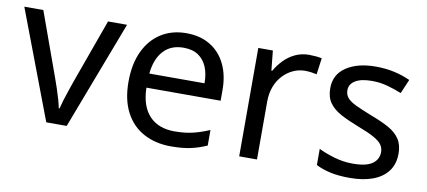

<svg xmlns="http://www.w3.org/2000/svg" viewBox="-57 -735 2077 935"><g transform="rotate(10 982.0 -268.0)"><path d="M203 0 0 -536H94L208 -220Q216 -198 225 -171Q234 -144 241 -119.5Q248 -95 251 -78H255Q259 -95 266.5 -120Q274 -145 283.5 -172Q293 -199 300 -220L414 -536H508L304 0Z M800 -546Q869 -546 918.5 -516Q968 -486 994.5 -431.5Q1021 -377 1021 -304V-251H654Q656 -160 700.5 -112.5Q745 -65 825 -65Q876 -65 915.5 -74.5Q955 -84 997 -102V-25Q956 -7 916 1.5Q876 10 821 10Q745 10 686.5 -21Q628 -52 595.5 -113.5Q563 -175 563 -264Q563 -352 592.5 -415Q622 -478 675.5 -512Q729 -546 800 -546ZM799 -474Q736 -474 699.5 -433.5Q663 -393 656 -321H929Q929 -367 915 -401Q901 -435 872.5 -454.5Q844 -474 799 -474Z M1407 -546Q1422 -546 1439.5 -544.5Q1457 -543 1470 -540L1459 -459Q1446 -462 1430.5 -464Q1415 -466 1401 -466Q1370 -466 1342 -453Q1314 -440 1292 -416.5Q1270 -393 1257.5 -360Q1245 -327 1245 -286V0H1157V-536H1229L1239 -438H1243Q1260 -468 1284 -492.5Q1308 -517 1339 -531.5Q1370 -546 1407 -546Z M1919 -148Q1919 -96 1893 -61Q1867 -26 1819 -8Q1771 10 1705 10Q1649 10 1608.5 1Q1568 -8 1537 -24V-104Q1569 -88 1614.5 -74.5Q1660 -61 1707 -61Q1774 -61 1804 -82.5Q1834 -104 1834 -140Q1834 -160 1823 -176Q1812 -192 1783.5 -208Q1755 -224 1702 -244Q1650 -264 1613 -284Q1576 -304 1556 -332Q1536 -360 1536 -404Q1536 -472 1591.5 -509Q1647 -546 1737 -546Q1786 -546 1828.5 -536.5Q1871 -527 1908 -510L1878 -440Q1844 -454 1807 -464Q1770 -474 1731 -474Q1677 -474 1648.5 -456.5Q1620 -439 1620 -409Q1620 -387 1633 -371.5Q1646 -356 1676.5 -341.5Q1707 -327 1758 -307Q1809 -288 1845 -268Q1881 -248 1900 -219.5Q1919 -191 1919 -148Z"/></g></svg>

Font: binaryhoriontal115
Style: Book
Weight: 400
Designer: Jelle Bosma - Monotype Design Team
Foundry: Monotype Imaging Inc.
Version: Version 2.003